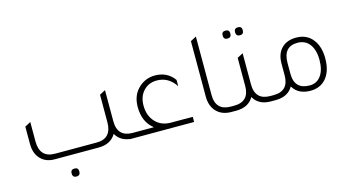

<svg xmlns="http://www.w3.org/2000/svg" viewBox="-87 -990 2754 1509"><g transform="rotate(-15 1290.5 -235.0)"><path d="M893 -42H916V0H886Q788 0 746 -73Q703 0 604 0H247Q175 0 132.5 -45Q90 -90 90 -167V-308L137 -333V-175Q137 -42 261 -42H599Q722 -42 722 -175V-398L769 -423V-170Q769 -42 893 -42ZM378 110Q409 110 409 142Q409 175 378 175Q346 175 346 142Q346 110 378 110Z M1381 -42V0H856V-42H1065Q983 -105 983 -228Q983 -328 1050 -386Q1103 -432 1176 -433Q1277 -433 1333 -355V-304Q1276 -391 1181 -391Q1114 -391 1072 -345.5Q1030 -300 1030 -227Q1030 -143 1080 -91Q1127 -42 1205 -42Z M1685 0Q1609 0 1565 -45.5Q1521 -91 1521 -169V-620L1568 -645V-170Q1568 -42 1692 -42H1735V0Z M1805 -565Q1773 -565 1773 -598Q1773 -630 1805 -630Q1836 -630 1836 -598Q1836 -565 1805 -565ZM1906 -565Q1874 -565 1874 -598Q1874 -630 1906 -630Q1937 -630 1937 -598Q1937 -565 1906 -565ZM2013 -42H2056V0H2006Q1907 0 1866 -73Q1824 0 1725 0H1675V-42H1718Q1842 -42 1842 -170V-398L1889 -423V-170Q1889 -42 2013 -42Z M2163 -265Q2163 -349 2212 -394Q2255 -433 2325 -433Q2416 -433 2464 -366Q2506 -309 2506 -216Q2506 -110 2453 -51Q2406 0 2330 0Q2229 0 2187 -73Q2145 0 2046 0H1996V-42H2039Q2163 -42 2163 -170ZM2210 -170Q2210 -42 2334 -42Q2392 -42 2425.5 -88.5Q2459 -135 2459 -216Q2459 -301 2421 -348Q2386 -391 2325 -391Q2210 -391 2210 -257Z"/></g></svg>

Font: Tajawal Light
Style: Regular
Weight: 300
Designer: Boutros Fonts
Foundry: Created by Boutros International 2017
Version: Version 1.700